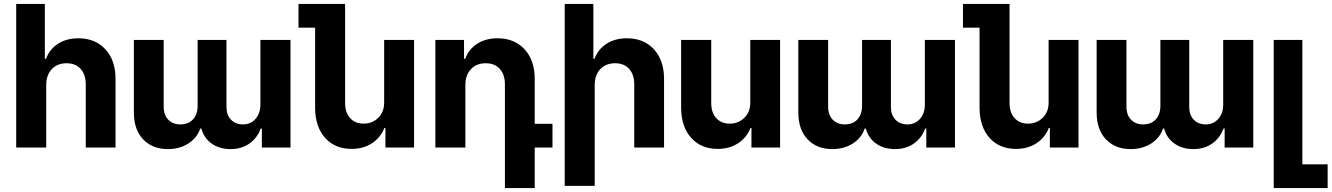

<svg xmlns="http://www.w3.org/2000/svg" viewBox="-20 -747 6741 972"><path d="M213.9 -314.9V0H62V-727.1H207V-449.2H212.9Q231 -498 273.9 -525.6Q316.9 -553.2 377 -553.2Q461.9 -553.2 513.4 -497.6Q564.9 -441.9 564.9 -347.2V0H414.1V-319.8Q414.1 -369.6 388.2 -398.2Q362.3 -426.8 316.9 -426.8Q270.5 -426.8 242.2 -397Q213.9 -367.2 213.9 -314.9Z M1298.3 -544.9H1450.7V0H1305.7V-96.2H1299.8Q1282.2 -47.9 1242.2 -20Q1202.1 7.8 1147.5 7.8Q1091.3 7.8 1051.8 -20Q1012.2 -47.9 999.5 -96.2H993.7Q978 -48.8 933.6 -20.5Q889.2 7.8 829.6 7.8Q752 7.8 704.8 -41.5Q657.7 -90.8 657.7 -178.2V-544.9H808.6V-208Q808.6 -164.6 832 -140.9Q855.5 -117.2 892.6 -117.2Q934.1 -117.2 957.3 -142.8Q980.5 -168.5 980.5 -211.9V-544.9H1126.5V-205.1Q1126.5 -165 1149.4 -141.1Q1172.4 -117.2 1210.4 -117.2Q1248.5 -117.2 1273.4 -145Q1298.3 -172.9 1298.3 -217.8Z M1924.8 -231.9V-544.9H2076.2V0H1931.2V-99.1H1925.8Q1906.7 -50.3 1863 -21.7Q1819.3 6.8 1759.8 6.8Q1676.3 6.8 1626.5 -48.3Q1576.7 -103.5 1575.2 -198.2V-606.9H1491.2V-727.1H1727.1V-225.1Q1727.1 -177.2 1752.4 -149.2Q1777.8 -121.1 1820.8 -121.1Q1863.8 -121.1 1894.3 -150.1Q1924.8 -179.2 1924.8 -228Z M2776.9 -120.1V0H2687V205.1H2536.1V-319.8Q2536.1 -369.6 2510.3 -398.2Q2484.4 -426.8 2439 -426.8Q2392.6 -426.8 2364.3 -397Q2335.9 -367.2 2335.9 -314.9V0H2184.1V-544.9H2329.1V-449.2H2335Q2353 -498 2396 -525.6Q2439 -553.2 2499 -553.2Q2584 -553.2 2635.5 -497.6Q2687 -441.9 2687 -347.2V-120.1Z M2990.7 -314.9V193.8H2838.9V-727.1H2983.9V-449.2H2989.7Q3007.8 -498 3050.8 -525.6Q3093.8 -553.2 3153.8 -553.2Q3238.8 -553.2 3290.3 -497.6Q3341.8 -441.9 3341.8 -347.2V0H3190.9V-319.8Q3190.9 -369.6 3165 -398.2Q3139.2 -426.8 3093.8 -426.8Q3047.4 -426.8 3019 -397Q2990.7 -367.2 2990.7 -314.9Z M3778.3 -231.9V-544.9H3929.2V0H3784.2V-99.1H3779.3Q3760.3 -50.3 3716.6 -21.7Q3672.9 6.8 3613.3 6.8Q3529.8 6.8 3479.7 -48.3Q3429.7 -103.5 3428.2 -198.2V-544.9H3580.6V-225.1Q3580.6 -177.2 3606 -149.2Q3631.3 -121.1 3674.3 -121.1Q3717.3 -121.1 3747.8 -150.1Q3778.3 -179.2 3778.3 -228Z M4662.1 -544.9H4814.5V0H4669.4V-96.2H4663.6Q4646 -47.9 4606 -20Q4565.9 7.8 4511.2 7.8Q4455.1 7.8 4415.5 -20Q4376 -47.9 4363.3 -96.2H4357.4Q4341.8 -48.8 4297.4 -20.5Q4252.9 7.8 4193.4 7.8Q4115.7 7.8 4068.6 -41.5Q4021.5 -90.8 4021.5 -178.2V-544.9H4172.4V-208Q4172.4 -164.6 4195.8 -140.9Q4219.2 -117.2 4256.3 -117.2Q4297.9 -117.2 4321 -142.8Q4344.2 -168.5 4344.2 -211.9V-544.9H4490.2V-205.1Q4490.2 -165 4513.2 -141.1Q4536.1 -117.2 4574.2 -117.2Q4612.3 -117.2 4637.2 -145Q4662.1 -172.9 4662.1 -217.8Z M5288.6 -231.9V-544.9H5439.9V0H5294.9V-99.1H5289.6Q5270.5 -50.3 5226.8 -21.7Q5183.1 6.8 5123.5 6.8Q5040 6.8 4990.2 -48.3Q4940.4 -103.5 4939 -198.2V-606.9H4855V-727.1H5090.8V-225.1Q5090.8 -177.2 5116.2 -149.2Q5141.6 -121.1 5184.6 -121.1Q5227.5 -121.1 5258.1 -150.1Q5288.6 -179.2 5288.6 -228Z M6172.4 -544.9H6324.7V0H6179.7V-96.2H6173.8Q6156.2 -47.9 6116.2 -20Q6076.2 7.8 6021.5 7.8Q5965.3 7.8 5925.8 -20Q5886.2 -47.9 5873.5 -96.2H5867.7Q5852.1 -48.8 5807.6 -20.5Q5763.2 7.8 5703.6 7.8Q5626 7.8 5578.9 -41.5Q5531.7 -90.8 5531.7 -178.2V-544.9H5682.6V-208Q5682.6 -164.6 5706.1 -140.9Q5729.5 -117.2 5766.6 -117.2Q5808.1 -117.2 5831.3 -142.8Q5854.5 -168.5 5854.5 -211.9V-544.9H6000.5V-205.1Q6000.5 -165 6023.4 -141.1Q6046.4 -117.2 6084.5 -117.2Q6122.6 -117.2 6147.5 -145Q6172.4 -172.9 6172.4 -217.8Z M6701.2 205.1H6428.2V-544.9H6573.2V85H6701.2Z"/></svg>

Font: Telcell.Market
Style: Bold
Weight: 700
Designer: Rasmus Andersson, Sedrak Mkrtchyan
Version: Version 3.019;git-0a5106e0b